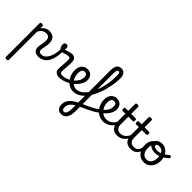

<svg xmlns="http://www.w3.org/2000/svg" viewBox="5 -2215 3929 3929"><g transform="rotate(45 1969.5 -250.0)"><path d="M142 515Q121 515 110.5 508.5Q100 502 100 489V-489Q100 -502 110.5 -508.5Q121 -515 142 -515Q164 -515 175 -508.5Q186 -502 186 -489V-424Q205 -453 231 -474.5Q257 -496 289 -507.5Q321 -519 356 -519Q408 -519 447.5 -500Q487 -481 509.5 -440.5Q532 -400 532 -334Q532 -310 529 -286.5Q526 -263 521.5 -240.5Q517 -218 512.5 -197Q508 -176 505 -156.5Q502 -137 502 -120Q502 -91 519 -74.5Q536 -58 579 -58Q593 -58 599.5 -46.5Q606 -35 604.5 -20.5Q603 -6 592 5.5Q581 17 560 17Q493 17 456 -18.5Q419 -54 419 -115Q419 -131 421.5 -150.5Q424 -170 428.5 -191.5Q433 -213 437 -236Q441 -259 443.5 -281.5Q446 -304 446 -326Q446 -379 422.5 -409Q399 -439 344 -439Q322 -439 299.5 -433Q277 -427 256 -414Q235 -401 217.5 -379Q200 -357 186 -325V489Q186 502 175 508.5Q164 515 142 515Z M560 17Q541 17 534.5 5.5Q528 -6 532 -20.5Q536 -35 548 -46.5Q560 -58 579 -58Q624 -58 661 -87Q698 -116 725 -167Q752 -218 766.5 -285.5Q781 -353 781 -429Q781 -441 791 -446.5Q801 -452 813.5 -452Q826 -452 836 -446.5Q846 -441 846 -429Q846 -327 828.5 -245Q811 -163 775.5 -104.5Q740 -46 686 -14.5Q632 17 560 17Z M1163 17Q1140 17 1117 10.5Q1094 4 1074.5 -9.5Q1055 -23 1043.5 -45.5Q1032 -68 1032 -100Q1032 -125 1034.5 -159Q1037 -193 1039.5 -230.5Q1042 -268 1044.5 -302Q1047 -336 1047 -361Q1047 -400 1037.5 -414.5Q1028 -429 1002 -429Q974 -429 938 -419Q902 -409 868 -399.5Q834 -390 813 -390Q795 -390 778.5 -409.5Q762 -429 751 -457.5Q740 -486 740 -513Q740 -531 746.5 -545Q753 -559 765.5 -567Q778 -575 796 -575Q827 -575 838.5 -555Q850 -535 850 -510Q850 -499 848 -488Q846 -477 843 -469Q853 -469 871.5 -475.5Q890 -482 914 -491Q938 -500 965.5 -506.5Q993 -513 1020 -513Q1060 -513 1085 -498Q1110 -483 1121.5 -451.5Q1133 -420 1133 -369Q1133 -346 1130.5 -310.5Q1128 -275 1125.5 -237Q1123 -199 1120.5 -166Q1118 -133 1118 -115Q1118 -84 1135 -71Q1152 -58 1182 -58Q1196 -58 1203 -46.5Q1210 -35 1208.5 -20.5Q1207 -6 1196 5.5Q1185 17 1163 17Z M1165 17Q1146 17 1139.5 5.5Q1133 -6 1137 -20.5Q1141 -35 1153 -46.5Q1165 -58 1184 -58Q1240 -58 1291.5 -77Q1343 -96 1380 -124Q1394 -133 1404 -128Q1414 -123 1419 -110.5Q1424 -98 1422.5 -84.5Q1421 -71 1410 -64Q1378 -41 1336.5 -22.5Q1295 -4 1251 6.5Q1207 17 1165 17Z M1384 -121Q1406 -136 1425.5 -153.5Q1445 -171 1461 -189Q1483 -214 1498.5 -239.5Q1514 -265 1522 -292.5Q1530 -320 1530 -349Q1530 -401 1510 -420.5Q1490 -440 1456 -440Q1442 -440 1435.5 -452Q1429 -464 1429.5 -479.5Q1430 -495 1437.5 -507Q1445 -519 1459 -519Q1516 -519 1551.5 -496Q1587 -473 1603 -435.5Q1619 -398 1619 -355Q1619 -321 1606.5 -285Q1594 -249 1572 -214.5Q1550 -180 1521 -148Q1500 -124 1476 -103Q1452 -82 1426 -64Z M1569 17Q1510 17 1459 -9.5Q1408 -36 1369 -82.5Q1330 -129 1308.5 -190Q1287 -251 1287 -321Q1287 -364 1299.5 -400.5Q1312 -437 1335.5 -463.5Q1359 -490 1390.5 -504.5Q1422 -519 1459 -519Q1468 -519 1472.5 -507Q1477 -495 1476 -479.5Q1475 -464 1469.5 -452Q1464 -440 1455 -440Q1439 -440 1426.5 -435Q1414 -430 1404.5 -420Q1395 -410 1389 -395Q1383 -380 1380 -361.5Q1377 -343 1377 -320Q1377 -263 1394 -215.5Q1411 -168 1440.5 -133Q1470 -98 1507 -79Q1544 -60 1583 -60Q1620 -60 1655 -73.5Q1690 -87 1722.5 -112.5Q1755 -138 1784.5 -174Q1814 -210 1840 -255Q1866 -300 1887.5 -352.5Q1909 -405 1926.5 -463.5Q1944 -522 1956 -585Q1968 -648 1974 -714Q1980 -780 1980 -848Q1980 -859 1993 -865Q2006 -871 2023.5 -871Q2041 -871 2054 -865Q2067 -859 2067 -848Q2067 -798 2061 -740Q2055 -682 2042.5 -619Q2030 -556 2012 -491.5Q1994 -427 1969.5 -365Q1945 -303 1914.5 -246Q1884 -189 1847 -141Q1810 -93 1767 -57.5Q1724 -22 1674.5 -2.5Q1625 17 1569 17Z M1724 519Q1705 519 1696.5 507.5Q1688 496 1689.5 481.5Q1691 467 1701 455.5Q1711 444 1730 444Q1757 444 1774 421Q1791 398 1799 358.5Q1807 319 1807 270V-829Q1807 -924 1839.5 -971.5Q1872 -1019 1939 -1019Q1982 -1019 2010.5 -1000Q2039 -981 2053 -943.5Q2067 -906 2067 -849Q2067 -830 2054 -821Q2041 -812 2023.5 -812Q2006 -812 1993 -821Q1980 -830 1980 -849Q1980 -880 1975.5 -899.5Q1971 -919 1961.5 -929Q1952 -939 1938 -939Q1924 -939 1913.5 -928.5Q1903 -918 1898 -894Q1893 -870 1893 -829V259Q1893 316 1883.5 364Q1874 412 1854 446.5Q1834 481 1801.5 500Q1769 519 1724 519Z M1724 519Q1683 519 1653 501Q1623 483 1607 449.5Q1591 416 1591 369Q1591 311 1614 266Q1637 221 1678 185.5Q1719 150 1772 120.5Q1825 91 1884.5 64Q1944 37 2005 9.5Q2066 -18 2123 -50.5Q2180 -83 2228 -123Q2245 -137 2257.5 -133.5Q2270 -130 2276 -117Q2282 -104 2280.5 -88.5Q2279 -73 2268 -64Q2212 -21 2153.5 12Q2095 45 2036.5 72Q1978 99 1925 123Q1872 147 1826.5 171.5Q1781 196 1747 224Q1713 252 1694.5 286.5Q1676 321 1676 367Q1676 394 1683.5 411.5Q1691 429 1703.5 436.5Q1716 444 1731 444Q1750 444 1758 455.5Q1766 467 1765 481.5Q1764 496 1753.5 507.5Q1743 519 1724 519Z M2232 -121Q2254 -136 2273.5 -153.5Q2293 -171 2309 -189Q2331 -214 2346.5 -239.5Q2362 -265 2370 -292.5Q2378 -320 2378 -349Q2378 -401 2358 -420.5Q2338 -440 2304 -440Q2290 -440 2283.5 -452Q2277 -464 2277.5 -479.5Q2278 -495 2285.5 -507Q2293 -519 2307 -519Q2364 -519 2399.5 -496Q2435 -473 2451 -435.5Q2467 -398 2467 -355Q2467 -321 2454.5 -285Q2442 -249 2420 -214.5Q2398 -180 2369 -148Q2348 -124 2324 -103Q2300 -82 2274 -64Z M2440 17Q2388 17 2342 0Q2296 -17 2258 -48Q2220 -79 2193 -121.5Q2166 -164 2151 -214.5Q2136 -265 2136 -321Q2136 -355 2144 -385.5Q2152 -416 2167 -440.5Q2182 -465 2203.5 -482.5Q2225 -500 2251 -509.5Q2277 -519 2307 -519Q2321 -519 2327.5 -507Q2334 -495 2333.5 -479.5Q2333 -464 2325 -452Q2317 -440 2303 -440Q2286 -440 2272 -432.5Q2258 -425 2247.5 -410Q2237 -395 2231 -373.5Q2225 -352 2225 -323Q2225 -266 2243.5 -218Q2262 -170 2294 -134.5Q2326 -99 2366.5 -79.5Q2407 -60 2451 -60Q2499 -60 2542.5 -80.5Q2586 -101 2617.5 -136Q2649 -171 2662 -216Q2665 -225 2677 -225.5Q2689 -226 2700 -220.5Q2711 -215 2708 -203Q2697 -155 2671.5 -115Q2646 -75 2610 -45Q2574 -15 2530.5 1Q2487 17 2440 17Z M2845 17Q2797 17 2761 3Q2725 -11 2700.5 -39Q2676 -67 2663.5 -108Q2651 -149 2651 -203V-420H2573Q2558 -420 2552 -429Q2546 -438 2546 -460Q2546 -483 2552 -491.5Q2558 -500 2573 -500H2651V-704Q2651 -717 2661.5 -723.5Q2672 -730 2693 -730Q2715 -730 2726 -723.5Q2737 -717 2737 -704V-500H2863Q2878 -500 2884.5 -491.5Q2891 -483 2891 -460Q2891 -438 2884.5 -429Q2878 -420 2863 -420H2737V-203Q2737 -167 2745 -140Q2753 -113 2769 -95Q2785 -77 2808.5 -67.5Q2832 -58 2863 -58Q2877 -58 2884 -46.5Q2891 -35 2889.5 -20.5Q2888 -6 2877 5.5Q2866 17 2845 17Z M2845 17Q2831 17 2824.5 5.5Q2818 -6 2819.5 -20.5Q2821 -35 2832 -46.5Q2843 -58 2864 -58Q2898 -58 2926.5 -70Q2955 -82 2978 -103Q3001 -124 3019.5 -153Q3038 -182 3051 -216Q3057 -231 3069 -229.5Q3081 -228 3089.5 -219Q3098 -210 3095 -199Q3079 -148 3055 -108Q3031 -68 2999.5 -40Q2968 -12 2929.5 2.5Q2891 17 2845 17Z M3233 17Q3185 17 3149 3Q3113 -11 3088.5 -39Q3064 -67 3051.5 -108Q3039 -149 3039 -203V-420H2961Q2946 -420 2940 -429Q2934 -438 2934 -460Q2934 -483 2940 -491.5Q2946 -500 2961 -500H3039V-704Q3039 -717 3049.5 -723.5Q3060 -730 3081 -730Q3103 -730 3114 -723.5Q3125 -717 3125 -704V-500H3251Q3266 -500 3272.5 -491.5Q3279 -483 3279 -460Q3279 -438 3272.5 -429Q3266 -420 3251 -420H3125V-203Q3125 -167 3133 -140Q3141 -113 3157 -95Q3173 -77 3196.5 -67.5Q3220 -58 3251 -58Q3265 -58 3272 -46.5Q3279 -35 3277.5 -20.5Q3276 -6 3265 5.5Q3254 17 3233 17Z M3233 17Q3219 17 3212.5 5.5Q3206 -6 3207.5 -20.5Q3209 -35 3220 -46.5Q3231 -58 3252 -58Q3282 -58 3305.5 -66Q3329 -74 3346 -90Q3363 -106 3373.5 -130Q3384 -154 3388 -186Q3390 -201 3403 -205.5Q3416 -210 3428.5 -205.5Q3441 -201 3439 -186Q3435 -133 3418 -94.5Q3401 -56 3374 -31.5Q3347 -7 3311.5 5Q3276 17 3233 17Z M3616 19Q3549 19 3496 -16Q3443 -51 3413 -111.5Q3383 -172 3383 -250Q3383 -303 3399 -347.5Q3415 -392 3447 -424.5Q3479 -457 3528 -475.5Q3577 -494 3643 -494L3641 -450Q3602 -450 3571 -436.5Q3540 -423 3517.5 -396.5Q3495 -370 3483.5 -333.5Q3472 -297 3472 -250Q3472 -192 3489.5 -149.5Q3507 -107 3539.5 -84Q3572 -61 3616 -61Q3649 -61 3675.5 -74Q3702 -87 3720 -112Q3738 -137 3748 -172Q3758 -207 3758 -250Q3758 -308 3741 -350.5Q3724 -393 3692 -416Q3660 -439 3616 -439Q3582 -439 3563 -428.5Q3544 -418 3544 -398Q3544 -381 3558.5 -369Q3573 -357 3596 -351Q3619 -345 3644 -345Q3678 -345 3713 -354.5Q3748 -364 3790.5 -389Q3833 -414 3888 -459Q3901 -470 3913 -467Q3925 -464 3932 -453Q3939 -442 3938.5 -428.5Q3938 -415 3926 -405Q3863 -352 3813.5 -324.5Q3764 -297 3723 -287.5Q3682 -278 3642 -278Q3597 -278 3555.5 -291Q3514 -304 3488 -333.5Q3462 -363 3462 -410Q3462 -442 3484.5 -466.5Q3507 -491 3542.5 -505Q3578 -519 3616 -519Q3683 -519 3735 -484.5Q3787 -450 3817 -389Q3847 -328 3847 -250Q3847 -203 3836 -162Q3825 -121 3804 -88Q3783 -55 3754.5 -31Q3726 -7 3691 6Q3656 19 3616 19Z"/></g></svg>

Font: Playwrite ES Deco
Style: Regular
Weight: 400
Designer: Veronika Burian, José Scaglione
Foundry: TypeTogether
Version: Version 1.002